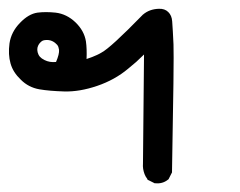

<svg xmlns="http://www.w3.org/2000/svg" viewBox="-29 -255 549 439"><path d="M322.8 163.1 311 157.2 308.6 156.2 307.6 153.8Q303.7 148.9 301.5 143.1Q299.3 137.2 298.3 131.1Q297.4 125 297.9 118.7L300.3 -130.4Q291.5 -121.6 282.5 -113.5Q273.4 -105.5 263.7 -97.7Q233.4 -72.3 193.1 -58.6Q152.8 -44.9 117.7 -45.9Q101.1 -46.4 86.9 -47.6Q72.8 -48.8 61 -50.8Q36.1 -55.2 18.6 -72.8Q9.8 -81.1 3.9 -90.3Q-2 -99.6 -4.9 -109.9Q-10.7 -130.4 -7.3 -155.8Q-3.4 -182.1 16.6 -202.6Q36.1 -223.1 56.6 -226.1Q75.2 -228.5 98.1 -226.1Q123.5 -223.1 143.6 -203.9Q163.6 -184.6 167.5 -160.2Q169.9 -143.1 168.9 -120.1Q175.3 -122.1 181.4 -124.5Q187.5 -127 192.9 -129.4Q198.2 -131.8 203.1 -134.8Q223.6 -145.5 296.9 -220.7V-221.2H297.4Q312.5 -234.4 334.5 -234.9Q347.7 -235.4 355.7 -227.5Q363.8 -219.7 364.7 -206.1Q366.2 -186 367.7 -153.3Q369.1 -120.1 364.3 136.7V139.2L363.3 141.1L357.4 152.8L356.4 154.8L354.5 156.2Q342.8 165.5 326.2 164.1H324.7ZM99.1 -113.3Q106.9 -131.3 106 -141.1Q105.5 -144.5 104.5 -147.5Q103.5 -150.4 101.6 -152.6Q99.6 -154.8 96.7 -157.2Q87.9 -164.1 76.7 -163.6Q75.2 -163.6 74.2 -163.3Q73.2 -163.1 72.3 -163.1Q71.3 -163.1 70.3 -162.6Q69.3 -162.1 68.4 -161.9Q67.4 -161.6 66.7 -160.9Q65.9 -160.2 65.2 -159.7Q64.5 -159.2 63.7 -158.4Q63 -157.7 62.3 -156.7Q61.5 -155.8 60.5 -154.8Q57.6 -150.4 56.6 -145.8Q55.7 -141.1 57.1 -135.3Q58.6 -129.4 62.3 -125.2Q65.9 -121.1 72.8 -117.7Q84.5 -111.8 99.1 -113.3Z"/></svg>

Font: NaikaiFont
Style: Bold
Weight: 700
Version: Version 1.89